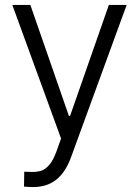

<svg xmlns="http://www.w3.org/2000/svg" viewBox="-20 -550 557 769"><path d="M76.2 197.3 77.1 137.7 109.4 138.7Q130.4 138.7 146 133.5Q161.6 128.4 177.2 110.6Q192.9 92.8 206.1 56.6L224.6 4.9L29.3 -530.3H101.6L255.9 -85.9H260.7L416 -530.3H487.3L263.7 82Q241.7 141.1 204.6 170.2Q167.5 199.2 113.3 199.2Q93.8 199.2 76.2 197.3Z"/></svg>

Font: Pretendard Light
Style: Regular
Weight: 300
Designer: Base glyphs from Inter by Rasmus Andersson; Hangeul glyphs from Noto Sans CJK(Source Han Sans) by Jang Soo-young and Kan
Foundry: Kil Hyung-jin
Version: Version 1.309